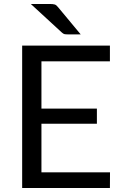

<svg xmlns="http://www.w3.org/2000/svg" viewBox="-20 -946 618 966"><path d="M533.5 -79 533 0H91.5V-716.5H533V-637.5H188.5V-399.5H467.5V-323.5H188.5V-79ZM230 -926Q246.5 -926 255 -923.5Q263.5 -921 272 -910L386 -773H322Q311 -773 304.8 -774.2Q298.5 -775.5 291 -782.5L135 -926Z"/></svg>

Font: Lato-Regular
Style: Regular
Weight: 400
Designer: Lukasz Dziedzic with Adam Twardoch and Botio Nikoltchev
Foundry: tyPoland Lukasz Dziedzic
Version: Version 2.015; 2015-08-06; http://www.latofonts.com/